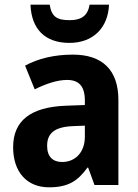

<svg xmlns="http://www.w3.org/2000/svg" viewBox="-20 -789 589 819"><path d="M445 -769H362C354 -717 321 -703 277 -703C225 -703 200 -716 192 -769H110C114 -666 171 -606 276 -606C377 -606 441 -670 445 -769ZM291 -556C211 -556 142 -539 87 -509L128 -408C177 -432 224 -448 266 -448C315 -448 342 -423 342 -360V-341L259 -338C112 -332 36 -275 36 -161C36 -55 95 10 189 10C270 10 311 -16 353 -74H356L383 0H485V-363C485 -491 416 -556 291 -556ZM292 -251 342 -253V-206C342 -138 300 -98 245 -98C206 -98 181 -120 181 -167C181 -219 211 -248 292 -251Z"/></svg>

Font: Noto Sans Georgian SemiCondensed Bold
Style: Regular
Weight: 700
Width: 4
Designer: Monotype Design Team, Akaki Razmadze
Foundry: Google LLC
Version: Version 2.005